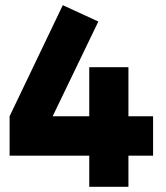

<svg xmlns="http://www.w3.org/2000/svg" viewBox="-20 -720 640 740"><path d="M222 -700 17 -272V-120H324V0H475V-120H570V-272H475V-461H324V-272H183L359 -637Z"/></svg>

Font: Unageo
Style: ExtraBold
Weight: 800
Designer: Richard Sepsi
Foundry: Richard Sepsi
Version: Version 2.000